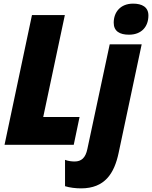

<svg xmlns="http://www.w3.org/2000/svg" viewBox="-20 -797 837 1057"><path d="M690 -606C759 -606 797 -650 797 -712C797 -758 762 -777 713 -777C642 -777 606 -729 606 -672C606 -625 639 -606 690 -606ZM5 0H386L418 -153H218L337 -714H156ZM426 240C557 240 609 158 633 45L760 -553H584L461 23C451 72 428 92 391 92C376 92 356 90 338 83V228C363 236 397 240 426 240Z"/></svg>

Font: Noto Sans UI SemiCondensed Black
Style: Italic
Weight: 900
Width: 4
Italic angle: -372°
Designer: Monotype Design Team
Foundry: Monotype Imaging Inc.
Version: Version 1.901